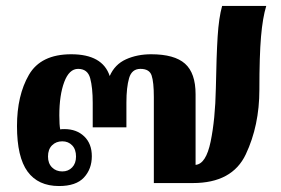

<svg xmlns="http://www.w3.org/2000/svg" viewBox="-20 -614 941 644"><path d="M37 -191Q37 -294 77 -363Q117 -432 219 -432Q324 -432 348 -359Q365 -398 402.5 -415Q440 -432 487 -432Q565 -432 600.5 -400.5Q636 -369 636 -298V-61Q671 -64 686.5 -139Q702 -214 704 -318Q706 -428 710 -491.5Q714 -555 725 -594H873Q861 -555 855.5 -491Q850 -427 850 -313Q850 -193 804.5 -96.5Q759 0 627 0H496V-288Q496 -339 488.5 -361Q481 -383 451 -383Q422 -383 413 -352Q404 -321 404 -270V-187H291V-269Q291 -320 282.5 -351.5Q274 -383 242 -383Q212 -383 195.5 -339Q179 -295 179 -227Q179 -194 182 -180Q186 -181 196 -181Q237 -181 262.5 -156.5Q288 -132 288 -90Q288 -47 261.5 -18.5Q235 10 178 10Q108 10 72.5 -38.5Q37 -87 37 -191ZM235 -89Q235 -113 222 -126.5Q209 -140 189 -140Q168 -140 154.5 -126.5Q141 -113 141 -89Q141 -66 154.5 -52.5Q168 -39 189 -39Q209 -39 222 -52.5Q235 -66 235 -89Z"/></svg>

Font: Trirong
Style: Bold
Weight: 700
Designer: Katatrad Team
Foundry: CadsonDemak
Version: Version 1.001